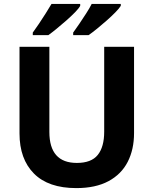

<svg xmlns="http://www.w3.org/2000/svg" viewBox="-20 -954 787 984"><path d="M667 -272Q667 -188 634.5 -124.5Q602 -61 536 -25.5Q470 10 371 10Q228 10 154 -64.5Q80 -139 80 -270V-714H233V-278Q233 -119 374 -119Q448 -119 481 -160Q514 -201 514 -279V-714H667ZM599 -924Q591 -911 571.5 -891Q552 -871 527 -849Q502 -827 477.5 -807Q453 -787 434 -774H355V-787Q369 -806 386.5 -832Q404 -858 421.5 -885Q439 -912 450 -934H599ZM391 -924Q384 -911 364.5 -891Q345 -871 320 -849Q295 -827 270.5 -807Q246 -787 228 -774H148V-787Q162 -806 179.5 -832Q197 -858 214 -885Q231 -912 244 -934H391Z"/></svg>

Font: Noto Sans Thai Looped
Style: Bold
Weight: 700
Designer: Sasikarn Vongin, Ben Mitchell
Foundry: The Fontpad Ltd
Version: Version 1.001; ttfautohint (v1.8.4.7-5d5b)